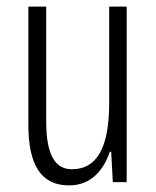

<svg xmlns="http://www.w3.org/2000/svg" viewBox="-20 -552 472 582"><path d="M364 -532H311V-240C311 -103 273 -39 198 -39C146 -39 120 -84 120 -185V-532H66V-173C66 -56 102 10 189 10C257 10 294 -37 313 -92H317L322 0H364Z"/></svg>

Font: Noto Sans Gujarati ExtraCondensed Light
Style: Regular
Weight: 300
Width: 2
Designer: Jelle Bosma - Monotype Design Team, Universal Thirst
Foundry: Monotype Imaging Inc.
Version: Version 2.106